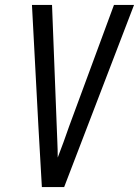

<svg xmlns="http://www.w3.org/2000/svg" viewBox="-20 -755 561 775"><path d="M149 0 135 -245 109 -735H190L209 -245Q210 -213 211.5 -181.5Q213 -150 213 -119Q225 -150 236.5 -181.5Q248 -213 259 -245L440 -735H521L239 0Z"/></svg>

Font: Iosevka
Style: Italic
Weight: 400
Italic angle: -9°
Monospace: yes
Designer: Belleve Invis
Foundry: Belleve Invis
Version: Version 32.5.0; ttfautohint (v1.8.4)